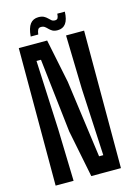

<svg xmlns="http://www.w3.org/2000/svg" viewBox="-138 -1010 749 1079"><g transform="rotate(-15 236.5 -470.0)"><path d="M46.5 0V-800H211.5L263.5 -546L325 -96H349.5L329.5 -487L321.5 -800H426.5V0H254L199 -274.5L150 -704.5H124L142.5 -303L151 0ZM305.5 -931H349.5Q348 -885 331.5 -862.8Q315 -840.5 284.5 -840.5Q265.5 -840.5 254.2 -847Q243 -853.5 235.2 -861.8Q227.5 -870 219.2 -876.2Q211 -882.5 197.5 -882.5Q184.5 -882.5 179.2 -872.8Q174 -863 172 -845.5H128Q132 -894.5 149.2 -917Q166.5 -939.5 197.5 -939.5Q217 -939.5 228.8 -933.2Q240.5 -927 248.5 -918.8Q256.5 -910.5 264.2 -904.2Q272 -898 284 -898Q296 -898 300.5 -906.5Q305 -915 305.5 -931Z"/></g></svg>

Font: Big Shoulders Display Thin
Style: Bold
Weight: 700
Version: Version 2.002